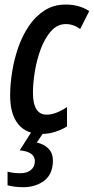

<svg xmlns="http://www.w3.org/2000/svg" viewBox="-20 -570 406 831"><path d="M158.7 9.8Q93.3 9.8 58.6 -33Q23.9 -75.7 23.9 -156.2Q23.9 -204.6 32.5 -258.5Q41 -312.5 58.8 -364Q76.7 -415.5 105.2 -457.8Q133.8 -500 173.3 -525.1Q212.9 -550.3 265.1 -550.3Q322.8 -550.3 366.2 -522L327.1 -444.3Q297.9 -465.8 265.1 -465.8Q228 -465.8 201.2 -435.5Q174.3 -405.3 156.7 -358.6Q139.2 -312 130.9 -261Q122.6 -210 122.6 -168.5Q122.6 -73.7 182.1 -73.7Q220.2 -73.7 270 -106.4V-22.9Q249 -9.3 219.7 0.2Q190.4 9.8 158.7 9.8ZM80.6 240.2Q42.5 240.2 12.7 231.9V172.9Q22 175.8 36.1 177.7Q50.3 179.7 67.9 179.7Q97.2 179.7 114 165.5Q130.9 151.4 130.9 127.4Q130.9 86.9 65.4 80.6L116.7 0H170.9L139.2 46.9Q170.9 53.7 189.9 73.5Q209 93.3 209 124.5Q209 183.1 171.9 211.7Q134.8 240.2 80.6 240.2Z"/></svg>

Font: Open Sans Condensed SemiBold
Style: Italic
Weight: 600
Width: 3
Italic angle: -12°
Designer: Monotype Design Team
Foundry: Monotype Imaging Inc.
Version: Version 3.000; ttfautohint (v1.8.4)